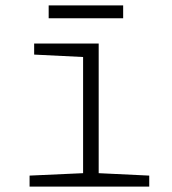

<svg xmlns="http://www.w3.org/2000/svg" viewBox="-20 -694 640 714"><path d="M90 -41 289 -50V-482L107 -491V-532H347V-50L535 -41V0H90ZM161 -674H438V-626H161Z"/></svg>

Font: Noto Sans Mono UI Light
Style: Regular
Weight: 300
Monospace: yes
Designer: Monotype Design team
Foundry: Monotype Imaging Inc.
Version: Version 1.000